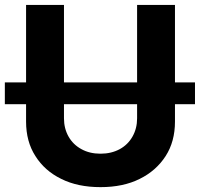

<svg xmlns="http://www.w3.org/2000/svg" viewBox="-24 -747 810 777"><path d="M-4.4 -413.6H765.1V-325.2H-4.4ZM530.8 -268.1V-727.1H684.1V-254.9Q684.1 -174.3 646.5 -115.7Q607.9 -55.7 541 -22.9Q474.6 10.3 382.8 10.3Q290.5 10.3 224.1 -22.9Q156.7 -55.7 119.1 -115.7Q81.5 -174.3 81.5 -254.9V-727.1H234.9V-268.1Q234.9 -227.1 253.4 -194.3Q272 -161.6 305.2 -143.6Q338.4 -125 382.8 -125Q426.8 -125 460.9 -143.6Q493.7 -161.6 512.2 -194.3Q530.8 -227.1 530.8 -268.1Z"/></svg>

Font: My Font
Style: Bold
Weight: 500
Designer: Rasmus Andersson
Foundry: rsms
Version: Version 0.001